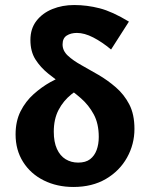

<svg xmlns="http://www.w3.org/2000/svg" viewBox="-20 -730 587 764"><path d="M272 14Q207 14 154.5 -12Q102 -38 72 -85.5Q42 -133 42 -195Q42 -248 62 -287.5Q82 -327 114 -355.5Q146 -384 180 -403Q214 -422 243.5 -433.5Q273 -445 288 -450L336 -397Q297 -381 264.5 -355Q232 -329 213 -292.5Q194 -256 194 -206Q194 -165 206.5 -137.5Q219 -110 241 -96.5Q263 -83 291 -83Q321 -83 338.5 -96.5Q356 -110 364.5 -133Q373 -156 373 -185Q373 -238 353 -275Q333 -312 302 -339Q271 -366 237 -389Q203 -412 172 -437Q141 -462 121 -493.5Q101 -525 101 -571Q101 -616 125 -647Q149 -678 188.5 -694Q228 -710 275 -710Q326 -710 376.5 -697Q427 -684 493 -644L422 -533Q386 -563 351 -581Q316 -599 286 -599Q262 -599 245.5 -588.5Q229 -578 229 -553Q229 -528 250 -508.5Q271 -489 303.5 -471Q336 -453 372 -432Q408 -411 441 -382.5Q474 -354 494.5 -314.5Q515 -275 515 -217Q515 -156 485.5 -103Q456 -50 401.5 -18Q347 14 272 14Z"/></svg>

Font: Ysabeau Infant ExtraBold
Style: Regular
Weight: 800
Designer: Christian Thalmann (Catharsis Fonts)
Version: Version 2.001;gftools[0.9.30]; featfreeze: ss01,ss02,lnum